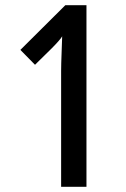

<svg xmlns="http://www.w3.org/2000/svg" viewBox="-20 -808 481 735"><path d="M311 -93V-788H230L58 -617L114 -560L178 -623C197 -642 214 -661 218 -669C217 -625 214 -574 214 -537V-93Z"/></svg>

Font: Noto Sans Kannada UI ExtraCondensed Medium
Style: Regular
Weight: 500
Width: 2
Designer: Jelle Bosma - Monotype Design Team
Foundry: Monotype Imaging Inc.
Version: Version 2.005